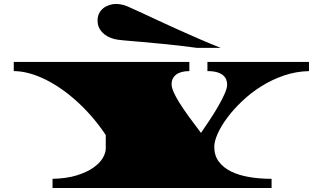

<svg xmlns="http://www.w3.org/2000/svg" viewBox="-20 -940 1592 960"><path d="M552.7 -744.6Q512.7 -754.9 490.2 -779.3Q467.8 -803.7 467.8 -837.4Q467.8 -857.9 475.8 -873.5Q483.9 -889.2 497.1 -899.4Q510.3 -909.7 526.9 -915Q543.5 -920.4 560.5 -920.4Q577.6 -920.4 598.1 -915Q608.4 -912.1 633.1 -901.1Q657.7 -890.1 693.6 -873.5Q729.5 -856.9 774.4 -835.9Q819.3 -814.9 869.9 -792.2Q920.4 -769.5 974.9 -745.8Q1029.3 -722.2 1083.5 -700.7H964.4Q877.4 -712.4 808.1 -719.2Q738.8 -726.1 687 -730.5Q635.3 -734.9 601.6 -737.8Q567.9 -740.7 552.7 -744.6ZM242.7 -45.9Q313.5 -47.4 364 -63.2Q414.6 -79.1 446.8 -101.8Q479 -124.5 493.9 -150.1Q508.8 -175.8 508.8 -197.3V-264.6Q479.5 -309.1 444.6 -350.1Q409.7 -391.1 371.3 -426.8Q333 -462.4 292 -491.5Q251 -520.5 209.5 -541.3Q168 -562 127.2 -573.2Q86.4 -584.5 48.8 -584.5V-630.4H926.8V-584.5Q883.8 -584.5 860.8 -566.9Q837.9 -549.3 837.9 -519Q837.9 -503.4 847.9 -480.2Q857.9 -457 877 -426.5Q896 -396 923.3 -358.2Q950.7 -320.3 984.9 -275.4Q1003.9 -303.2 1026.9 -337.6Q1049.8 -372.1 1069.6 -406Q1089.4 -439.9 1102.5 -469.5Q1115.7 -499 1115.7 -516.6Q1115.7 -529.3 1111.3 -541.5Q1106.9 -553.7 1095.9 -563.2Q1085 -572.8 1065.9 -578.6Q1046.9 -584.5 1017.1 -584.5V-630.4H1524.9V-584.5Q1459 -583 1398.4 -562Q1337.9 -541 1285.4 -507.8Q1232.9 -474.6 1189.7 -433.3Q1146.5 -392.1 1115.7 -350.6Q1085 -309.1 1068.1 -271Q1051.3 -232.9 1051.3 -206.1Q1051.3 -162.6 1074 -132.1Q1096.7 -101.6 1135.5 -82.5Q1174.3 -63.5 1226.6 -54.7Q1278.8 -45.9 1337.9 -45.9V0H242.7Z"/></svg>

Font: Asset
Style: Regular
Weight: 400
Designer: Riccardo De Franceschi
Foundry: Sorkin Type Co.
Version: Version 1.001